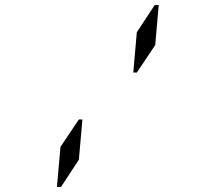

<svg xmlns="http://www.w3.org/2000/svg" viewBox="-20 -881 856 762"><path d="M307 -407 293 -247 222 -139H206L220 -298L293 -407ZM594 -861H610L596 -702L523 -593H509L523 -753Z"/></svg>

Font: DSEG14 Classic Mini
Style: Italic
Weight: 400
Italic angle: -5°
Designer: Keshikan(Twitter:@keshinomi_88pro)
Version: Version 0.46